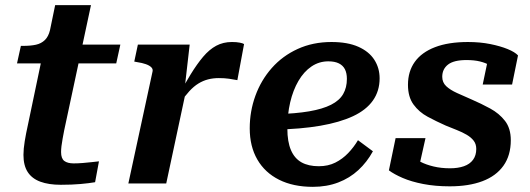

<svg xmlns="http://www.w3.org/2000/svg" viewBox="-20 -712 2057 745"><path d="M216 5Q169 5 136.5 -7Q104 -19 87.5 -44.5Q71 -70 71 -111Q71 -134 76 -164.5Q81 -195 88 -226L150 -522L216 -539H447L431 -466H46L61 -534H70Q99 -534 119.5 -538.5Q140 -543 154 -556.5Q168 -570 174 -595L194 -692H333L229 -206Q226 -190 223 -174Q220 -158 218.5 -145Q217 -132 217 -122Q217 -97 229.5 -87.5Q242 -78 266 -78Q282 -78 301 -79.5Q320 -81 337 -83Q354 -85 364 -86L349 -5Q326 -1 292.5 2Q259 5 216 5Z M478 0H625L704 -370L697 -373L716 -539H515L501 -473L512 -471Q532 -468 546 -463Q560 -458 567 -451Q574 -444 572 -435ZM927 -541Q923 -544 910.5 -546.5Q898 -549 880 -549Q846 -549 819 -534.5Q792 -520 768 -491.5Q744 -463 719.5 -423Q695 -383 667 -331L678 -311Q697 -339 714.5 -358Q732 -377 750 -388Q768 -399 787.5 -404Q807 -409 829 -409Q851 -409 868.5 -406.5Q886 -404 901 -401Z M1194 13Q1118 13 1063 -14.5Q1008 -42 978.5 -93Q949 -144 949 -214Q949 -280 971 -340.5Q993 -401 1034.5 -448Q1076 -495 1135 -522Q1194 -549 1266 -549Q1329 -549 1370.5 -530.5Q1412 -512 1432.5 -480Q1453 -448 1453 -408Q1453 -359 1427 -322Q1401 -285 1349.5 -261Q1298 -237 1222.5 -224Q1147 -211 1047 -209L1052 -269Q1127 -271 1179.5 -280Q1232 -289 1264.5 -305.5Q1297 -322 1311.5 -347Q1326 -372 1326 -406Q1326 -428 1318.5 -443Q1311 -458 1295 -466Q1279 -474 1254 -474Q1218 -474 1188.5 -454Q1159 -434 1138 -398Q1117 -362 1106 -315Q1095 -268 1095 -213Q1095 -162 1109 -129.5Q1123 -97 1150 -82Q1177 -67 1217 -67Q1253 -67 1281 -81Q1309 -95 1331 -118Q1353 -141 1369 -168L1427 -125Q1404 -83 1370.5 -52Q1337 -21 1292.5 -4Q1248 13 1194 13Z M1725 11Q1669 11 1622.5 2Q1576 -7 1542.5 -21.5Q1509 -36 1489 -51L1515 -176H1631L1601 -42Q1583 -50 1575.5 -61Q1568 -72 1569 -85Q1570 -98 1577 -109Q1589 -96 1611 -84.5Q1633 -73 1662.5 -66Q1692 -59 1726 -59Q1757 -59 1780 -67Q1803 -75 1815.5 -92Q1828 -109 1828 -134Q1828 -153 1818 -166Q1808 -179 1791 -189Q1774 -199 1752.5 -207.5Q1731 -216 1709 -225Q1673 -241 1639.5 -259Q1606 -277 1584.5 -306.5Q1563 -336 1563 -383Q1563 -435 1589.5 -472Q1616 -509 1668 -529Q1720 -549 1796 -549Q1843 -549 1882.5 -541Q1922 -533 1950 -521.5Q1978 -510 1990 -497L1967 -384H1853L1875 -489Q1887 -489 1896.5 -480.5Q1906 -472 1910 -459.5Q1914 -447 1909 -435Q1898 -448 1881.5 -458Q1865 -468 1842.5 -473.5Q1820 -479 1790 -479Q1741 -479 1718.5 -461.5Q1696 -444 1696 -414Q1696 -392 1711.5 -377.5Q1727 -363 1753.5 -351Q1780 -339 1810 -326Q1847 -310 1882 -291Q1917 -272 1939.5 -243Q1962 -214 1962 -168Q1962 -109 1933.5 -69Q1905 -29 1852 -9Q1799 11 1725 11Z"/></svg>

Font: Roboto Serif SemiBold
Style: Italic
Weight: 600
Italic angle: -10°
Version: Version 1.007